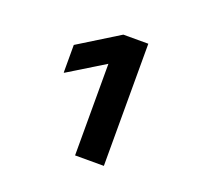

<svg xmlns="http://www.w3.org/2000/svg" viewBox="-73 -933 547 517"><g transform="rotate(20 200.0 -675.0)"><path d="M188.3 -500V-762.5L85 -699.2H83.3V-778.3L199.2 -850H270.8V-500Z"/></g></svg>

Font: Funnel Display Medium
Style: Regular
Weight: 500
Designer: NORD ID, Kristian Moeller
Foundry: Dicotype
Version: Version 1.000